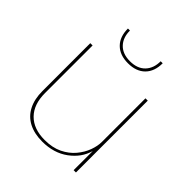

<svg xmlns="http://www.w3.org/2000/svg" viewBox="-190 -808 945 945"><g transform="rotate(45 282.0 -336.0)"><path d="M254 10Q199 10 159.5 -10.5Q120 -31 99.5 -71Q79 -111 79 -167V-500H95V-169Q95 -90 137.5 -47Q180 -4 257 -4Q311 -4 350 -23Q389 -42 414 -72Q439 -102 451 -135Q463 -168 463 -196V-500H479V0H463V-133Q446 -72 390 -31Q334 10 254 10ZM401 -682Q401 -625 369 -593Q337 -561 280 -561Q223 -561 191 -593Q159 -625 159 -682H173Q173 -633 201 -604Q229 -575 280 -575Q331 -575 359 -604Q387 -633 387 -682Z"/></g></svg>

Font: Work Sans Thin
Style: Regular
Weight: 250
Designer: Wei Huang
Foundry: Wei Huang
Version: Version 2.012